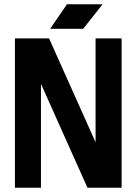

<svg xmlns="http://www.w3.org/2000/svg" viewBox="-20 -880 640 900"><path d="M550 -700H428V-213L210 -700H50V0H172V-487L390 0H550ZM215 -745H370L461 -860H294Z"/></svg>

Font: Fervojo
Style: Bold
Weight: 700
Designer: kohakuno
Version: ver.1.0